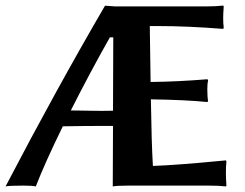

<svg xmlns="http://www.w3.org/2000/svg" viewBox="-21 -668 883 691"><path d="M205.1 -213.4Q139.6 -79.6 107.9 2.9Q95.7 0 63 0Q11.2 0 -1 2.9Q179.7 -343.3 356.9 -647.5L392.1 -645H439.9H478H722.2Q758.3 -645 782.2 -647.9L784.2 -645Q782.2 -617.2 782.2 -604Q782.2 -584 784.2 -567.9L782.2 -564Q654.8 -574.2 548.8 -574.2Q531.2 -574.2 518.1 -574.2Q518.6 -553.2 521 -373Q618.2 -374 725.1 -382.8L728 -379.9Q725.1 -366.7 725.1 -347.2Q725.1 -318.4 728 -304.2L725.1 -300.8Q649.4 -308.6 522 -310.5Q524.4 -150.4 529.3 -70.8Q574.2 -72.3 639.9 -77.4Q705.6 -82.5 749 -86.9L792 -90.8L793.9 -86.9Q792 -70.8 792 -43.9Q792 -27.8 793.9 0L792 2.9Q768.1 0 731.9 0H535.2H523.4H439.9Q401.9 0 384.8 2.9Q384.8 -4.4 385.7 -214.8Q361.8 -214.8 350.1 -214.8Q282.2 -214.8 205.1 -213.4ZM385.7 -269.5Q386.2 -426.8 386.7 -533.7H374.5Q303.2 -407.7 233.9 -270.5Q246.6 -270.5 271 -270Q295.4 -269.5 314.5 -269.3Q333.5 -269 345.2 -269Q363.8 -269 385.7 -269.5Z"/></svg>

Font: Linux Biolinum O
Style: Bold
Weight: 700
Designer: Philipp H. Poll
Foundry: Philipp H. Poll
Version: Version 1.3.2